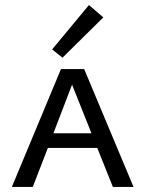

<svg xmlns="http://www.w3.org/2000/svg" viewBox="-20 -742 577 762"><path d="M228 -513 187 -546 333 -722 390 -673ZM366 -155H170L110 0H27L222 -468H314L510 0H428ZM343 -213 266 -406 192 -213Z"/></svg>

Font: Ysabeau SC Medium
Style: Regular
Weight: 500
Designer: Christian Thalmann (Catharsis Fonts)
Version: Version 0.003